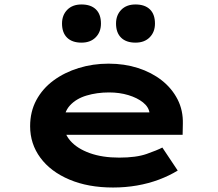

<svg xmlns="http://www.w3.org/2000/svg" viewBox="-20 -826 971 856"><path d="M483.9 10Q373 10 289.4 -25.4Q205.8 -60.7 160 -122.7Q114.3 -184.6 114.3 -263.3Q114.3 -328.2 142 -379.7Q169.8 -431.2 218.6 -467.2Q267.4 -503.2 330.7 -522.7Q394 -542.2 464 -542.2Q534.6 -542.2 595.2 -522.8Q655.7 -503.4 701.2 -467.7Q746.6 -432 771.7 -382.9Q796.8 -333.8 795.2 -274L794.2 -225.1H230.9L207.9 -324.9H663.8L646.6 -301.9V-322.4Q643.3 -348.9 617.5 -369.5Q591.8 -390 552.1 -402Q512.5 -413.9 466.3 -413.9Q412.1 -413.9 365.8 -400Q319.6 -386.2 291.7 -355.8Q263.9 -325.4 263.9 -275.5Q263.9 -231.8 294.3 -197.6Q324.7 -163.3 380.4 -143.3Q436.1 -123.3 511.4 -123.3Q587.2 -123.3 633.9 -139.7Q680.6 -156.1 703.8 -168.2L772.3 -65.6Q734.9 -42.7 688.8 -25.3Q642.7 -8 591 1Q539.3 10 483.9 10ZM584.1 -635.9Q542.5 -635.9 519.9 -658.1Q497.3 -680.3 497.3 -721Q497.3 -758.6 520.7 -782.4Q544 -806.1 584.1 -806.1Q625.7 -806.1 648.3 -784.2Q670.9 -762.4 670.9 -721Q670.9 -683.4 647.5 -659.7Q624.1 -635.9 584.1 -635.9ZM343.3 -635.9Q301.7 -635.9 279.1 -658.1Q256.5 -680.3 256.5 -721Q256.5 -758.6 279.9 -782.4Q303.3 -806.1 343.3 -806.1Q384.9 -806.1 407.5 -784.2Q430.1 -762.4 430.1 -721Q430.1 -683.4 406.7 -659.7Q383.4 -635.9 343.3 -635.9Z"/></svg>

Font: Lexend Zetta
Style: Regular
Weight: 400
Designer: Bonnie Shaver-Troup, Thomas Jockin
Foundry: Lexend
Version: Version 1.007